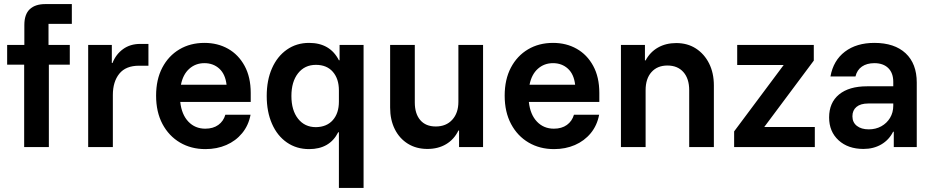

<svg xmlns="http://www.w3.org/2000/svg" viewBox="-20 -720 4572 940"><path d="M98.3 0V-403.3H15V-500H99.2V-597.5Q99.2 -650 125.8 -675Q152.5 -700 201.7 -700H331.7V-603.3H217.5V-500H321.7V-403.3H219.2V0Z M411.7 0V-500H527.5V-411.7H530.8Q547.5 -454.2 582.5 -479.6Q617.5 -505 666.7 -505H706.7V-398.3H660.8Q595.8 -398.3 564.2 -359.2Q532.5 -320 532.5 -255V0Z M985.8 10Q915.8 10 861.2 -22.1Q806.7 -54.2 775.4 -112.9Q744.2 -171.7 744.2 -251.7Q744.2 -330.8 774.6 -388.8Q805 -446.7 858.3 -478.3Q911.7 -510 980.8 -510Q1045.8 -510 1096.7 -481.2Q1147.5 -452.5 1177.5 -397.5Q1207.5 -342.5 1207.5 -265V-220.8H862.5Q869.2 -159.2 902.1 -124.6Q935 -90 985 -90Q1023.3 -90 1048.8 -108.3Q1074.2 -126.7 1083.3 -158.3H1206.7Q1196.7 -105.8 1165.4 -67.9Q1134.2 -30 1087.9 -10Q1041.7 10 985.8 10ZM865.8 -305H1089.2Q1083.3 -356.7 1053.8 -383.8Q1024.2 -410.8 980.8 -410.8Q937.5 -410.8 906.7 -383.3Q875.8 -355.8 865.8 -305Z M1639.2 200V-72.5H1635.8Q1594.2 10 1493.3 10Q1431.7 10 1384.6 -22.5Q1337.5 -55 1311.7 -113.8Q1285.8 -172.5 1285.8 -250Q1285.8 -327.5 1311.7 -385.8Q1337.5 -444.2 1384.6 -477.1Q1431.7 -510 1493.3 -510Q1595.8 -510 1639.2 -425H1642.5V-500H1760V200ZM1526.7 -97.5Q1580 -98.3 1609.6 -132.1Q1639.2 -165.8 1639.2 -222.5V-277.5Q1639.2 -334.2 1609.6 -368.3Q1580 -402.5 1526.7 -402.5Q1471.7 -402.5 1439.2 -361.2Q1406.7 -320 1406.7 -250Q1406.7 -180 1439.2 -138.8Q1471.7 -97.5 1526.7 -97.5Z M2072.5 9.2Q2018.3 9.2 1977.1 -16.2Q1935.8 -41.7 1912.9 -87.5Q1890 -133.3 1890 -193.3V-500H2010.8V-218.3Q2010.8 -163.3 2037.5 -132.1Q2064.2 -100.8 2113.3 -100.8Q2164.2 -100.8 2194.2 -133.8Q2224.2 -166.7 2224.2 -221.7V-500H2345V0H2227.5V-80.8H2224.2Q2203.3 -37.5 2164.2 -14.2Q2125 9.2 2072.5 9.2Z M2692.5 10Q2622.5 10 2567.9 -22.1Q2513.3 -54.2 2482.1 -112.9Q2450.8 -171.7 2450.8 -251.7Q2450.8 -330.8 2481.2 -388.8Q2511.7 -446.7 2565 -478.3Q2618.3 -510 2687.5 -510Q2752.5 -510 2803.3 -481.2Q2854.2 -452.5 2884.2 -397.5Q2914.2 -342.5 2914.2 -265V-220.8H2569.2Q2575.8 -159.2 2608.8 -124.6Q2641.7 -90 2691.7 -90Q2730 -90 2755.4 -108.3Q2780.8 -126.7 2790 -158.3H2913.3Q2903.3 -105.8 2872.1 -67.9Q2840.8 -30 2794.6 -10Q2748.3 10 2692.5 10ZM2572.5 -305H2795.8Q2790 -356.7 2760.4 -383.8Q2730.8 -410.8 2687.5 -410.8Q2644.2 -410.8 2613.3 -383.3Q2582.5 -355.8 2572.5 -305Z M3020 0V-500H3137.5V-424.2H3140.8Q3162.5 -465 3201.2 -487.1Q3240 -509.2 3290.8 -509.2Q3345.8 -509.2 3387.1 -482.5Q3428.3 -455.8 3451.7 -409.2Q3475 -362.5 3475 -301.7V0H3354.2V-278.3Q3354.2 -335 3325.8 -367.1Q3297.5 -399.2 3247.5 -399.2Q3198.3 -399.2 3169.6 -367.1Q3140.8 -335 3140.8 -278.3V0Z M3574.2 0V-76.7L3816.7 -401.7H3589.2V-500H3964.2V-423.3L3721.7 -98.3H3969.2V0Z M4207.5 9.2Q4131.7 9.2 4085.4 -33.3Q4039.2 -75.8 4039.2 -145Q4039.2 -217.5 4087.9 -257.5Q4136.7 -297.5 4225 -297.5H4353.3V-319.2Q4353.3 -362.5 4328.8 -386.7Q4304.2 -410.8 4260.8 -410.8Q4224.2 -410.8 4200 -394.2Q4175.8 -377.5 4168.3 -345.8H4045.8Q4060 -424.2 4116.7 -467.1Q4173.3 -510 4260.8 -510Q4359.2 -510 4413.8 -459.2Q4468.3 -408.3 4468.3 -315.8V0H4355.8V-75H4352.5Q4332.5 -35 4294.6 -12.9Q4256.7 9.2 4207.5 9.2ZM4233.3 -86.7Q4267.5 -86.7 4294.6 -101.7Q4321.7 -116.7 4337.5 -142.9Q4353.3 -169.2 4353.3 -202.5V-213.3H4230.8Q4193.3 -213.3 4173.3 -196.7Q4153.3 -180 4153.3 -150.8Q4153.3 -120.8 4175 -103.8Q4196.7 -86.7 4233.3 -86.7Z"/></svg>

Font: Funnel Sans SemiBold
Style: Regular
Weight: 600
Designer: NORD ID, Kristian Moeller
Foundry: Dicotype
Version: Version 1.000